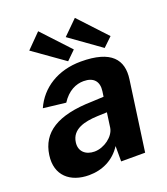

<svg xmlns="http://www.w3.org/2000/svg" viewBox="-140 -854 839 963"><g transform="rotate(-20 280.0 -373.0)"><path d="M170 10C242 10 305 -21 344 -82V0H472L524 -373C538 -473 488 -540 325 -540C202 -540 108 -480 66 -385L186 -371C220 -424 264 -443 304 -443C358 -443 383 -413 376 -363L372 -335L309 -332C123 -328 32 -268 16 -153C1 -48 70 10 170 10ZM101 -680 266 -563 313 -609 176 -756ZM296 -681 461 -563 509 -609 372 -756ZM236 -92C190 -92 156 -120 163 -168C172 -235 240 -251 309 -254L361 -256L350 -177C343 -133 288 -92 236 -92Z"/></g></svg>

Font: Cheyenne Sans
Style: Bold Italic
Weight: 700
Italic angle: -8.13011°
Designer: The Public Sans project authors (U.S. Web Design System), Libre Franklin designed by Pablo Impallari and Rodrigo Fuenzal
Foundry: The Cheyenne Sans Project Authors
Version: Version 2.007